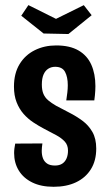

<svg xmlns="http://www.w3.org/2000/svg" viewBox="-20 -707 419 737"><path d="M185.8 10Q137.6 10 103.7 -6.7Q69.8 -23.4 52 -52.6Q34.2 -81.8 34.2 -119.4Q34.2 -128.6 35.4 -137.6Q36.6 -146.6 38.4 -155.8L142.8 -156.4Q141.8 -149.4 141 -142.2Q140.2 -135 140.2 -128.2Q140.2 -111.4 145.1 -98.9Q150 -86.4 161 -79Q172 -71.6 191 -71.6Q207.8 -71.6 218.8 -78.7Q229.8 -85.8 235.4 -98.8Q241 -111.8 241 -128.8Q241 -150 228.8 -163.4Q216.6 -176.8 196.1 -188Q175.6 -199.2 149.8 -212.4Q128.8 -223.4 107.9 -237.2Q87 -251 70.4 -269.9Q53.8 -288.8 43.7 -314.6Q33.6 -340.4 33.6 -374.4Q33.6 -425.4 55.1 -460.7Q76.6 -496 113.5 -514.3Q150.4 -532.6 195.4 -532.6Q248.2 -532.6 281.5 -513.2Q314.8 -493.8 330.5 -458.6Q346.2 -423.4 346.2 -376.4Q346.2 -368.4 345.7 -359.2Q345.2 -350 344.3 -340.8Q343.4 -331.6 342 -321.6H234.4Q236.8 -337.4 238.5 -352Q240.2 -366.6 240.2 -380Q240.2 -411.4 229.7 -431Q219.2 -450.6 191.8 -450.6Q177 -450.6 165.3 -443.2Q153.6 -435.8 147.1 -420.8Q140.6 -405.8 140.6 -382.6Q140.6 -361 146.7 -346.6Q152.8 -332.2 165.2 -321.8Q177.6 -311.4 195.2 -301.2Q219.2 -288.2 246 -274.6Q272.8 -261 296.4 -243.6Q320 -226.2 334.7 -200.5Q349.4 -174.8 349.4 -136.8Q349.4 -90.2 328.9 -57.4Q308.4 -24.6 271.9 -7.3Q235.4 10 185.8 10ZM242.6 -576.4 147.4 -578.4 61.6 -646.6 89 -687.4 195 -634.6 301.6 -687.2 331.8 -648.6Z"/></svg>

Font: Truculenta
Style: Regular
Weight: 400
Designer: Ivan Castro, Eva Sanz & Omnibus-Type Team
Foundry: Omnibus-Type
Version: Version 1.002